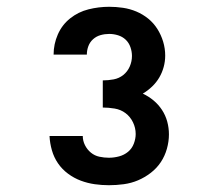

<svg xmlns="http://www.w3.org/2000/svg" viewBox="-20 -863 640 566"><path d="M301 -317Q280 -317 259 -320Q238 -323 218 -330.5Q198 -338 180.5 -351Q163 -364 151 -381.5Q139 -399 133 -420Q127 -441 126 -462H224Q224 -448 230.5 -435Q237 -422 248 -413Q259 -404 273 -401Q287 -398 301 -398Q316 -398 331 -402Q346 -406 357.5 -415.5Q369 -425 374.5 -439.5Q380 -454 380 -468Q380 -486 372 -502.5Q364 -519 350 -529.5Q336 -540 318 -543Q300 -546 283 -546V-626Q299 -626 315 -629Q331 -632 343.5 -642Q356 -652 362.5 -667Q369 -682 369 -698Q369 -711 364.5 -724Q360 -737 350.5 -746Q341 -755 328 -759Q315 -763 302 -763Q289 -763 276.5 -759.5Q264 -756 254.5 -747.5Q245 -739 240.5 -727Q236 -715 236 -702Q236 -702 236 -702Q236 -702 236 -702H138Q138 -702 138 -702Q138 -702 138 -702Q138 -702 138 -702Q138 -702 138 -702Q138 -733 150.5 -761.5Q163 -790 187 -809Q211 -828 241 -835.5Q271 -843 302 -843Q322 -843 342.5 -840Q363 -837 382 -829Q401 -821 417 -808Q433 -795 444 -777.5Q455 -760 461 -740Q467 -720 467 -699Q467 -682 462.5 -665.5Q458 -649 449.5 -634.5Q441 -620 428.5 -608Q416 -596 401 -587Q418 -579 432.5 -567Q447 -555 457.5 -539Q468 -523 473 -504.5Q478 -486 478 -467Q478 -446 472 -424.5Q466 -403 454 -385Q442 -367 424.5 -353.5Q407 -340 387 -331.5Q367 -323 345 -320Q323 -317 301 -317Z"/></svg>

Font: Iosevka Slab Heavy Extended
Style: Regular
Weight: 900
Width: 7
Monospace: yes
Designer: Belleve Invis
Foundry: Belleve Invis
Version: Version 11.1.0; ttfautohint (v1.8.3)